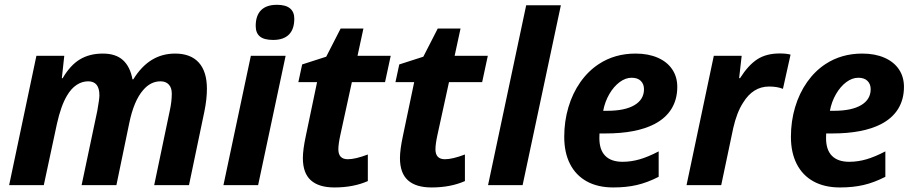

<svg xmlns="http://www.w3.org/2000/svg" viewBox="-20 -782 3859 811"><path d="M133.8 -546.4H251.5L241.2 -451.7H244.6Q276.9 -506.8 317.6 -531.2Q358.4 -555.7 414.6 -555.7Q468.8 -555.7 499.3 -528.1Q529.8 -500.5 539.6 -446.8H543Q576.7 -501.5 620.6 -528.6Q664.6 -555.7 719.7 -555.7Q785.2 -555.7 819.6 -517.8Q854 -480 854 -406.7Q854 -363.3 843.3 -311L778.3 0H631.3L697.3 -315.4Q705.6 -353 705.6 -386.7Q705.6 -411.6 692.9 -425Q680.2 -438.5 658.2 -438.5Q616.2 -438.5 585 -401.9Q545.4 -356.9 525.9 -261.7L471.7 0H324.7L391.1 -314.5Q399.9 -363.8 399.9 -379.4Q399.9 -438.5 352.5 -438.5Q326.2 -438.5 303.2 -423.1Q280.3 -407.7 263.2 -378.4Q237.3 -335.4 220.2 -257.8L165 0H18.6Z M1039.6 -546.4H1186.5L1070.3 0H923.8ZM1060.1 -672.4Q1060.1 -716.3 1082.8 -739Q1105.5 -761.7 1149.9 -761.7Q1186.5 -761.7 1204.8 -746.8Q1223.1 -731.9 1223.1 -703.1Q1223.1 -658.7 1200.4 -636Q1177.7 -613.3 1133.8 -613.3Q1095.7 -613.3 1077.9 -627.9Q1060.1 -642.6 1060.1 -672.4Z M1259.3 -114.3Q1259.3 -149.9 1272 -209L1319.3 -435.1H1240.2L1256.3 -509.8L1357.9 -542.5L1418.9 -661.6H1515.1L1490.2 -546.4H1630.4L1606.4 -435.1H1466.3L1417.5 -211.4Q1409.2 -172.9 1409.2 -151.4Q1409.2 -109.4 1449.2 -109.4Q1481 -109.4 1533.7 -129.4V-17.1Q1472.7 9.8 1392.6 9.8Q1326.7 9.8 1293 -20.5Q1259.3 -50.8 1259.3 -114.3Z M1669.4 -114.3Q1669.4 -149.9 1682.1 -209L1729.5 -435.1H1650.4L1666.5 -509.8L1768.1 -542.5L1829.1 -661.6H1925.3L1900.4 -546.4H2040.5L2016.6 -435.1H1876.5L1827.6 -211.4Q1819.3 -172.9 1819.3 -151.4Q1819.3 -109.4 1859.4 -109.4Q1891.1 -109.4 1943.8 -129.4V-17.1Q1882.8 9.8 1802.7 9.8Q1736.8 9.8 1703.1 -20.5Q1669.4 -50.8 1669.4 -114.3Z M2202.6 -759.8H2349.1L2187.5 0H2041.5Z M2363.3 -204.1Q2363.3 -269.5 2380.9 -328.9Q2398.4 -388.2 2431.6 -435.3Q2464.8 -482.4 2509.8 -511.7Q2577.1 -555.7 2664.6 -555.7Q2718.3 -555.7 2758.1 -538.3Q2797.9 -521 2819.3 -489.3Q2840.8 -457.5 2840.8 -415Q2840.8 -362.3 2816.4 -322.5Q2792 -282.7 2744.1 -257.8Q2667.5 -218.3 2537.6 -218.3H2512.2Q2511.7 -212.4 2511.7 -198.7Q2511.7 -148.9 2536.6 -123.8Q2561.5 -98.6 2609.9 -98.6Q2646 -98.6 2682.1 -109.1Q2718.3 -119.6 2762.2 -142.6V-35.2Q2714.4 -10.7 2669.9 -0.5Q2625.5 9.8 2570.3 9.8Q2505.4 9.8 2459 -15.6Q2412.6 -41 2387.9 -89.1Q2363.3 -137.2 2363.3 -204.1ZM2700.2 -405.3Q2700.2 -426.8 2686.8 -440.2Q2673.3 -453.6 2647.9 -453.6Q2622.1 -453.6 2597.2 -435.1Q2572.3 -416.5 2553.7 -384.5Q2535.2 -352.5 2527.8 -314H2544.9Q2619.6 -314 2659.9 -337.9Q2700.2 -361.8 2700.2 -405.3Z M2995.1 -546.4H3112.8L3102.1 -452.1H3106Q3141.1 -507.3 3179 -531.7Q3216.8 -556.2 3273.9 -556.2Q3301.3 -556.2 3319.3 -551.3L3287.1 -406.7Q3263.2 -416.5 3228.5 -416.5Q3160.6 -416.5 3118.7 -348.1Q3092.3 -307.6 3077.1 -240.7L3026.4 0H2879.9Z M3320.8 -204.1Q3320.8 -269.5 3338.4 -328.9Q3356 -388.2 3389.2 -435.3Q3422.4 -482.4 3467.3 -511.7Q3534.7 -555.7 3622.1 -555.7Q3675.8 -555.7 3715.6 -538.3Q3755.4 -521 3776.9 -489.3Q3798.3 -457.5 3798.3 -415Q3798.3 -362.3 3773.9 -322.5Q3749.5 -282.7 3701.7 -257.8Q3625 -218.3 3495.1 -218.3H3469.7Q3469.2 -212.4 3469.2 -198.7Q3469.2 -148.9 3494.1 -123.8Q3519 -98.6 3567.4 -98.6Q3603.5 -98.6 3639.6 -109.1Q3675.8 -119.6 3719.7 -142.6V-35.2Q3671.9 -10.7 3627.4 -0.5Q3583 9.8 3527.8 9.8Q3462.9 9.8 3416.5 -15.6Q3370.1 -41 3345.5 -89.1Q3320.8 -137.2 3320.8 -204.1ZM3657.7 -405.3Q3657.7 -426.8 3644.3 -440.2Q3630.9 -453.6 3605.5 -453.6Q3579.6 -453.6 3554.7 -435.1Q3529.8 -416.5 3511.2 -384.5Q3492.7 -352.5 3485.4 -314H3502.4Q3577.1 -314 3617.4 -337.9Q3657.7 -361.8 3657.7 -405.3Z"/></svg>

Font: Viking Open Sans
Style: Bold Italic
Weight: 700
Italic angle: -12°
Foundry: Ascender Corporation
Version: Version 2.000